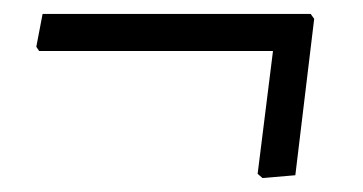

<svg xmlns="http://www.w3.org/2000/svg" viewBox="-20 -312 520 275"><path d="M430 -285 403 -61 356 -57 349 -63 371 -239H36L32 -245L41 -292H425Z"/></svg>

Font: Alegreya Sans SC
Style: Italic
Weight: 400
Italic angle: -7°
Designer: Juan Pablo del Peral
Foundry: Huerta Tipografica
Version: Version 2.008; ttfautohint (v1.6)